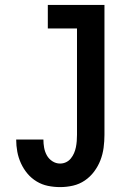

<svg xmlns="http://www.w3.org/2000/svg" viewBox="-20 -755 540 783"><path d="M225 8Q200 8 175.5 3Q151 -2 129.5 -15Q108 -28 92 -47Q76 -66 65.5 -89Q55 -112 50.5 -136.5Q46 -161 46 -186H157Q157 -169 160 -152.5Q163 -136 171 -121.5Q179 -107 193.5 -97.5Q208 -88 225 -88Q238 -88 249.5 -93.5Q261 -99 269 -109Q277 -119 282 -130.5Q287 -142 289.5 -154.5Q292 -167 293 -179.5Q294 -192 294 -205V-639H175V-735H406V-205Q406 -179 402.5 -152.5Q399 -126 389.5 -101.5Q380 -77 364 -55.5Q348 -34 326 -19Q304 -4 278 2Q252 8 225 8Z"/></svg>

Font: Iosevka Curly Slab
Style: Bold
Weight: 700
Monospace: yes
Designer: Belleve Invis
Foundry: Belleve Invis
Version: Version 22.1.2; ttfautohint (v1.8.4)